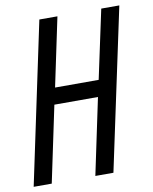

<svg xmlns="http://www.w3.org/2000/svg" viewBox="-81 -776 668 837"><g transform="rotate(-10 252.5 -357.0)"><path d="M0 0 151 -714H231L167 -410H360L425 -714H505L353 0H273L344 -337H151L80 0Z"/></g></svg>

Font: Noto Sans UI Condensed
Style: Italic
Weight: 400
Width: 3
Italic angle: -12°
Designer: Monotype Design Team
Foundry: Monotype Imaging Inc.
Version: Version 1.901